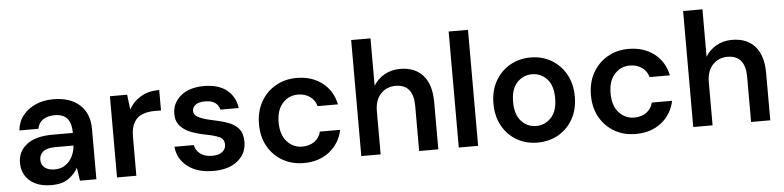

<svg xmlns="http://www.w3.org/2000/svg" viewBox="-45 -947 4844 1187"><g transform="rotate(-5 2377.5 -354.0)"><path d="M235 12Q173 12 132 -9Q91 -30 71 -64.5Q51 -99 51 -141Q51 -212 106 -255Q161 -298 267 -298H393Q393 -358 368 -387.5Q343 -417 289 -417Q248 -417 219 -398.5Q190 -380 183 -342H65Q70 -396 101 -434.5Q132 -473 180.5 -494.5Q229 -516 289 -516Q395 -516 454 -462Q513 -408 513 -312V0H411L399 -81Q377 -41 337.5 -14.5Q298 12 235 12ZM262 -83Q300 -83 327.5 -101.5Q355 -120 371 -151Q387 -182 390 -218V-220H279Q225 -220 201.5 -200.5Q178 -181 178 -150Q178 -118 200.5 -100.5Q223 -83 262 -83Z M641 0V-504H748L759 -410Q785 -459 833 -487.5Q881 -516 948 -516V-389H906Q865 -389 832 -376Q799 -363 780 -330.5Q761 -298 761 -241V0Z M1239 12Q1138 12 1078 -35.5Q1018 -83 1011 -158H1131Q1137 -126 1164.5 -104Q1192 -82 1238 -82Q1282 -82 1303 -100Q1324 -118 1324 -143Q1324 -179 1295 -192Q1266 -205 1215 -215Q1167 -224 1124.5 -239.5Q1082 -255 1055 -284Q1028 -313 1028 -361Q1028 -427 1080.5 -471.5Q1133 -516 1226 -516Q1314 -516 1366 -475Q1418 -434 1428 -362H1314Q1308 -390 1285.5 -405.5Q1263 -421 1225 -421Q1186 -421 1165.5 -406.5Q1145 -392 1145 -368Q1145 -344 1173 -329Q1201 -314 1253 -303Q1309 -292 1352 -277Q1395 -262 1420 -233Q1445 -204 1445 -151Q1445 -78 1389.5 -33Q1334 12 1239 12Z M1800 12Q1726 12 1668 -21.5Q1610 -55 1577 -114Q1544 -173 1544 -251Q1544 -329 1577 -388.5Q1610 -448 1668 -482Q1726 -516 1800 -516Q1894 -516 1958.5 -466.5Q2023 -417 2041 -331H1915Q1905 -369 1873.5 -391Q1842 -413 1799 -413Q1743 -413 1704.5 -371Q1666 -329 1666 -252Q1666 -175 1704.5 -132.5Q1743 -90 1799 -90Q1842 -90 1873.5 -111.5Q1905 -133 1915 -173H2041Q2023 -89 1958.5 -38.5Q1894 12 1800 12Z M2157 0V-720H2277V-426Q2302 -467 2345 -491.5Q2388 -516 2442 -516Q2534 -516 2584.5 -459Q2635 -402 2635 -292V0H2516V-281Q2516 -346 2488.5 -380Q2461 -414 2405 -414Q2350 -414 2313.5 -375.5Q2277 -337 2277 -267V0Z M2762 0V-720H2882V0Z M3251 12Q3179 12 3122 -21Q3065 -54 3032 -113.5Q2999 -173 2999 -252Q2999 -330 3032 -389.5Q3065 -449 3122.5 -482.5Q3180 -516 3252 -516Q3324 -516 3381 -482.5Q3438 -449 3471 -389.5Q3504 -330 3504 -252Q3504 -173 3471 -113.5Q3438 -54 3380.5 -21Q3323 12 3251 12ZM3251 -91Q3305 -91 3343.5 -131.5Q3382 -172 3382 -252Q3382 -332 3344 -372Q3306 -412 3252 -412Q3198 -412 3159.5 -372Q3121 -332 3121 -252Q3121 -172 3159 -131.5Q3197 -91 3251 -91Z M3860 12Q3786 12 3728 -21.5Q3670 -55 3637 -114Q3604 -173 3604 -251Q3604 -329 3637 -388.5Q3670 -448 3728 -482Q3786 -516 3860 -516Q3954 -516 4018.5 -466.5Q4083 -417 4101 -331H3975Q3965 -369 3933.5 -391Q3902 -413 3859 -413Q3803 -413 3764.5 -371Q3726 -329 3726 -252Q3726 -175 3764.5 -132.5Q3803 -90 3859 -90Q3902 -90 3933.5 -111.5Q3965 -133 3975 -173H4101Q4083 -89 4018.5 -38.5Q3954 12 3860 12Z M4217 0V-720H4337V-426Q4362 -467 4405 -491.5Q4448 -516 4502 -516Q4594 -516 4644.5 -459Q4695 -402 4695 -292V0H4576V-281Q4576 -346 4548.5 -380Q4521 -414 4465 -414Q4410 -414 4373.5 -375.5Q4337 -337 4337 -267V0Z"/></g></svg>

Font: DM Sans SemiBold
Style: Regular
Weight: 600
Designer: Colophon Foundry, Jonny Pinhorn
Foundry: Colophon Foundry
Version: Version 4.004; ttfautohint (v1.8.4.7-5d5b)